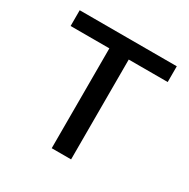

<svg xmlns="http://www.w3.org/2000/svg" viewBox="-129 -662 770 781"><g transform="rotate(30 256.5 -271.5)"><path d="M211 -469H29V-543H485V-469H302V0H211Z"/></g></svg>

Font: Source Han Sans K Regular
Style: Regular
Weight: 400
Designer: Ryoko NISHIZUKA  (kana & ideographs); Paul D. Hunt (Latin, Greek & Cyrillic); Wenlong ZHANG  (bopomofo); Sandoll Communi
Foundry: Adobe Systems Incorporated
Version: Version 1.00 July 18, 2014, initial release